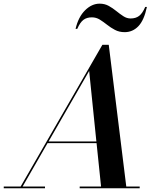

<svg xmlns="http://www.w3.org/2000/svg" viewBox="-66 -1004 834 1024"><path d="M424 -911.5Q396.5 -911.5 378.8 -898Q361 -884.5 346 -850H337Q352 -914 387.8 -949.2Q423.5 -984.5 465.5 -984.5Q492.5 -984.5 514 -972.5Q535.5 -960.5 554.5 -945Q573.5 -929.5 592 -917.5Q610.5 -905.5 630.5 -905.5Q658 -905.5 676 -919.2Q694 -933 708.5 -967H717.5Q702.5 -896 672 -864.2Q641.5 -832.5 599 -832.5Q570 -832.5 547.2 -844.5Q524.5 -856.5 505 -872Q485.5 -887.5 466.2 -899.5Q447 -911.5 424 -911.5ZM-46 -9H44L480 -765H514L607.5 -9H679V0H359V-9H473L449 -240.5H187.5L54.5 -9H174V0H-46ZM409.5 -625.5 193 -249.5H448Z"/></svg>

Font: Bodoni* 24pt Medium
Style: Italic
Weight: 500
Italic angle: -13°
Version: Version 2.3